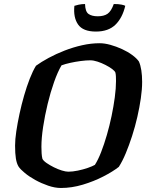

<svg xmlns="http://www.w3.org/2000/svg" viewBox="-20 -935 736 955"><path d="M283 0Q253 0 219.5 -11.5Q186 -23 156 -39.5Q126 -56 103.5 -74.5Q81 -93 72 -107Q63 -122 59 -146.5Q55 -171 55 -211Q55 -241 61 -281.5Q67 -322 77 -368.5Q87 -415 100 -460Q113 -505 128 -543.5Q143 -582 159 -608Q185 -627 222 -647Q259 -667 301.5 -683.5Q344 -700 388.5 -710Q433 -720 476 -720Q500 -720 529 -712Q558 -704 586.5 -691Q615 -678 637.5 -661.5Q660 -645 671 -629Q679 -611 683 -585Q687 -559 687 -528Q687 -491 680.5 -446Q674 -401 663 -353Q652 -305 637 -258.5Q622 -212 605.5 -172.5Q589 -133 571 -105Q542 -82 494.5 -57.5Q447 -33 392 -16.5Q337 0 283 0ZM320 -81Q341 -81 367.5 -86.5Q394 -92 417 -100Q440 -108 452 -115Q468 -140 483 -178.5Q498 -217 511.5 -263.5Q525 -310 535 -358Q545 -406 551 -451Q557 -496 557 -532Q557 -544 556.5 -555Q556 -566 554 -574Q551 -582 537.5 -592Q524 -602 504.5 -612Q485 -622 465 -628.5Q445 -635 429 -635Q408 -635 381.5 -631.5Q355 -628 330 -622.5Q305 -617 286 -610Q267 -578 249 -527Q231 -476 217 -418Q203 -360 194.5 -304Q186 -248 186 -205Q186 -188 187 -172.5Q188 -157 191 -145Q196 -135 212 -124Q228 -113 248 -103Q268 -93 287.5 -87Q307 -81 320 -81ZM457 -778Q393 -778 368.5 -813Q344 -848 350 -906Q355 -908 370.5 -911.5Q386 -915 403 -915Q404 -877 420.5 -865.5Q437 -854 466 -854Q497 -854 515 -866.5Q533 -879 546 -915Q570 -915 584.5 -912Q599 -909 603 -906Q589 -846 554 -812Q519 -778 457 -778Z"/></svg>

Font: Texturina 12pt
Style: Bold Italic
Weight: 700
Italic angle: -11°
Designer: Guillermo Torres Carreño
Foundry: Omnibus-Type
Version: Version 1.002